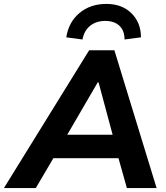

<svg xmlns="http://www.w3.org/2000/svg" viewBox="-71 -962 850 982"><path d="M-51 0 385 -705H514L730 0H578L535 -153H202L112 0ZM429 -541 273 -273H505L433 -541ZM351 -760 268 -771Q280 -849 335.5 -895.5Q391 -942 473 -942Q553 -942 601.5 -894Q650 -846 650 -771L566 -760Q566 -805 540 -830Q514 -855 467 -855Q421 -855 390 -830Q359 -805 351 -760Z"/></svg>

Font: Mulish ExtraBold
Style: Italic
Weight: 800
Italic angle: -9°
Designer: Vernon Adams
Foundry: Vernon Adams
Version: Version 3.603; ttfautohint (v1.8.3)